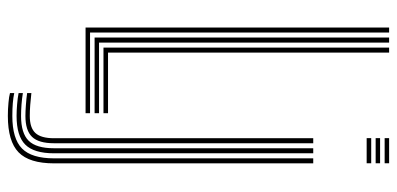

<svg xmlns="http://www.w3.org/2000/svg" viewBox="-290 -550 1045 506"><g transform="rotate(90 233.0 -297.5)"><path d="M53 0V-800H66.2V-11.8H278.8V0ZM79.5 -23.8V-800H92.8V-35.5H278.8V-23.8ZM106 -47.2V-800H119.2V-59.2H278.8V-47.2ZM344.5 -788.2V-800H410.8V-788.2ZM344.5 -764.5V-776.2H410.8V-764.5ZM344.5 -740.8V-752.8H410.8V-740.8ZM286 204.8Q268.2 204.8 251.6 203.2Q235 201.8 225.8 199.2V188Q249 193 286 193Q346 193 371.9 167.5Q397.8 142 397.8 83.2V-600H411V83.2Q411 148.2 382 176.5Q353 204.8 286 204.8ZM286 181.8Q272.2 181.8 255.4 180.4Q238.5 179 225.8 176.5V165.2Q239 167.5 255.6 168.8Q272.2 170 286 170Q331.8 170 351.5 149.9Q371.2 129.8 371.2 83.2V-600H384.5V83.2Q384.5 136 361.6 158.9Q338.8 181.8 286 181.8ZM286 158.5Q273.5 158.5 256.6 157.2Q239.8 156 225.8 154V142.8Q240.8 144.5 256.8 145.8Q272.8 147 286 147Q317.5 147 331.1 132.1Q344.8 117.2 344.8 83.2V-600H358V83.2Q358 123.5 341.2 141Q324.5 158.5 286 158.5Z"/></g></svg>

Font: Big Shoulders Inline Display
Style: Regular
Weight: 400
Designer: Patric King
Foundry: XO Type Co
Version: Version 1.000